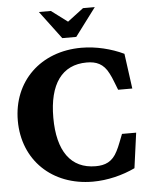

<svg xmlns="http://www.w3.org/2000/svg" viewBox="-61 -978 806 1040"><g transform="rotate(-5 341.5 -457.5)"><path d="M25 -351C25 -137 180 13 402 13C482 13 565 -8 632 -40L658 -231H581C568 -200 558 -168 543 -140C515 -84 475 -69 424 -69C289 -69 218 -169 218 -351C218 -533 289 -633 424 -633C475 -633 515 -618 543 -562C558 -534 568 -502 581 -471H658L632 -662C565 -694 482 -715 402 -715C180 -715 25 -565 25 -351ZM190 -928 304 -776H380L494 -928H430L343 -862L255 -928Z"/></g></svg>

Font: LT Superior Serif ExtraBold
Style: Regular
Weight: 800
Designer: Daniel Lyons
Foundry: LyonsType
Version: Version 2.120;FEAKit 1.0